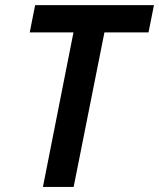

<svg xmlns="http://www.w3.org/2000/svg" viewBox="-20 -740 629 760"><path d="M149.9 0 274.4 -629.9H397L271.5 0ZM97.7 -611.8 119.1 -719.7H589.4L567.9 -611.8Z"/></svg>

Font: Reddit Sans SemiBold
Style: Italic
Weight: 600
Italic angle: -11.25°
Designer: Stephen Hutchings
Version: Version 1.013